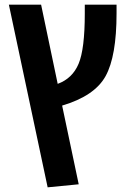

<svg xmlns="http://www.w3.org/2000/svg" viewBox="-20 -587 562 822"><path d="M343 -567H479V-530Q479 -346 432 -261Q385 -176 246 -135L317 202L184 215L18 -567H156L227 -228Q290 -251 316.5 -314Q343 -377 343 -529Z"/></svg>

Font: FiraGO SemiBold
Style: Regular
Weight: 600
Designer: bBox Type
Foundry: bBox Type GmbH
Version: Version 1.001;PS 001.001;hotconv 1.0.88;makeotf.lib2.5.64775